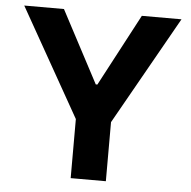

<svg xmlns="http://www.w3.org/2000/svg" viewBox="-52 -780 829 832"><g transform="rotate(5 362.5 -364.0)"><path d="M20.1 -727.5H192.8L358.6 -414.1H365.6L531.6 -727.5H704.1L438.7 -257V0H285.7V-257Z"/></g></svg>

Font: Inter V
Style: 
Weight: 400
Designer: Rasmus Andersson
Foundry: rsms
Version: Version 4.000;git-a3f224843